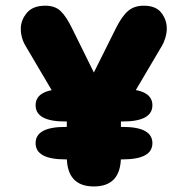

<svg xmlns="http://www.w3.org/2000/svg" viewBox="-20 -645 659 674"><path d="M105 -275.5Q105 -332.5 209.5 -332.5H410.5Q515 -332.5 515 -275.5Q515 -218.5 410.5 -218.5H209.5Q105 -218.5 105 -275.5ZM105 -142.5Q105 -199.5 209.5 -199.5H410.5Q515 -199.5 515 -142.5Q515 -85.5 410.5 -85.5H209.5Q105 -85.5 105 -142.5ZM309.5 9.5Q214.5 9.5 214.5 -95V-246Q200 -263 185 -288.5L70.5 -482.5Q53 -511.5 53 -544Q53 -574 74 -599.5Q95 -625 139 -625Q173 -625 192.8 -606.2Q212.5 -587.5 233 -545.5L309.5 -390.5L387.5 -547Q408 -588 429.5 -606.5Q451 -625 484.5 -625Q527.5 -625 546.5 -600Q565.5 -575 565.5 -545Q565.5 -529.5 560.5 -512.5Q555.5 -495.5 547.5 -482.5L433 -288.5Q426 -276.5 419 -266.2Q412 -256 404.5 -247V-95Q404.5 9.5 309.5 9.5Z"/></svg>

Font: Sono Monospace ExtraBold
Style: Regular
Weight: 800
Version: Version 2.112